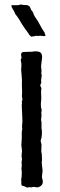

<svg xmlns="http://www.w3.org/2000/svg" viewBox="-20 -832 269 865"><path d="M75.2 -22.9Q78.1 -31.7 78.1 -51.3V-60.1Q78.1 -62 77.1 -65.9Q76.2 -69.8 77.1 -74.7Q78.1 -79.6 78.1 -89.8L77.1 -99.1L79.1 -116.2L77.1 -127.9L79.1 -153.8L76.2 -178.2L78.1 -207V-237.8L80.1 -250Q80.1 -252 80.1 -253.9L79.1 -263.2L81.1 -286.1L78.1 -356.9V-359.9L79.1 -366.7L78.1 -376Q81.1 -378.9 81.1 -384.8L79.1 -395Q78.1 -397.9 79.1 -404.8Q80.1 -411.1 79.1 -436.5Q78.1 -461.9 79.1 -471.2L75.2 -519Q77.1 -536.1 76.2 -546.9L73.2 -562L77.1 -571.8Q77.1 -574.7 75.7 -580.1Q74.2 -585.4 75.2 -589.8Q78.1 -596.7 84.5 -597.7Q90.8 -598.6 107.4 -598.6Q124 -598.1 128.9 -599.6Q133.8 -601.1 145 -600.6Q156.2 -600.1 162.6 -595.2Q168.9 -590.3 169.9 -575.2L165 -533.2L167 -514.2L166 -500Q167 -499 167 -497.6L168 -491.2L165 -470.2L166 -459Q161.1 -449.2 161.1 -447.8Q161.1 -446.3 162.6 -443.4Q164.1 -440.4 165 -438.5Q166 -436 166.5 -434.1Q167 -432.1 166 -428.2Q165 -424.3 165 -421.9L166 -386.2L164.1 -365.2Q164.1 -351.1 165 -347.2L168 -335.9L166 -325.2L167 -310.1L165 -292L167 -280.8V-252.9Q168.9 -249 168.9 -236.3Q168.9 -223.6 167 -211.9L163.1 -198.2L167 -180.2L166 -148.9L168 -138.2Q168.9 -136.7 168.5 -132.8Q168 -128.9 168.9 -120.1Q169.9 -111.3 168.9 -108.9L168 -99.1L171.9 -62L168.9 -36.1Q168.9 -32.2 171.4 -23.4Q178.7 2.9 150.9 12.2Q144 12.2 131.8 9.8L121.1 12.2L111.8 11.2L102.1 13.2Q89.4 6.8 86.4 6.3Q83 5.9 80.1 4.9Q74.7 2.9 76.2 -14.2ZM180.2 -685.1 185.1 -672.4Q185.1 -668 171.4 -669.9Q157.7 -671.9 154.8 -670.4Q151.9 -668.9 147.5 -670.4Q143.1 -671.9 140.6 -670.4Q137.7 -668.9 130.9 -668.5Q124 -668 122.1 -667Q120.1 -666 118.7 -668.5Q117.2 -670.9 115.2 -671.9Q113.3 -672.9 110.8 -676.8Q108.9 -680.7 107.9 -682.1Q106.4 -683.6 104.5 -686.5Q102.5 -689.5 98.6 -694.8Q94.2 -699.7 88.9 -708.5Q83 -717.8 81.1 -719.7Q79.1 -721.7 73.7 -731.9Q68.4 -742.2 66.4 -744.1Q64.5 -746.1 63.5 -749Q62 -752 56.6 -758.8Q51.8 -765.6 49.8 -767.6Q47.9 -769.5 45.9 -775.9Q43.9 -781.7 38.1 -790Q32.2 -798.3 30.8 -808.1Q31.7 -809.1 49.8 -808.6Q67.9 -808.1 68.8 -810.5Q69.8 -813 77.1 -811Q85 -809.1 102.1 -809.1Q112.3 -804.7 113.3 -802.7Q114.3 -800.8 116.7 -796.4Q119.1 -792 119.6 -789.6Q120.1 -787.1 122.1 -785.2Q127.9 -779.3 130.4 -772Q132.3 -764.6 135.7 -759.3Q139.2 -753.9 140.6 -751.5Q142.1 -749 144.5 -746.1Q147 -743.2 148.4 -740.2Q149.9 -737.3 150.9 -736.3Q151.9 -735.4 153.3 -731.9Q154.8 -729 155.8 -727.5Q156.7 -726.1 157.2 -725.1L166 -709Q167 -708 169.4 -703.1Q171.9 -698.2 172.9 -697.3Q173.8 -696.3 176.8 -691.4Q179.7 -687.5 180.2 -686ZM180.2 -687Q180.2 -688 181.2 -686Q183.1 -683.1 182.1 -683.1Q181.6 -683.6 180.2 -686Z"/></svg>

Font: AntiqueNobleRegular
Style: Regular
Weight: 400
Version: Version 0.1